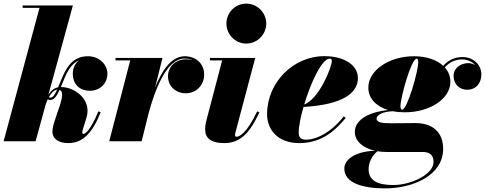

<svg xmlns="http://www.w3.org/2000/svg" viewBox="-20 -780 2678 1060"><path d="M536 -160.5 523 -165C480 -60.5 449.5 -40.5 441.5 -40.5C436.5 -40.5 434 -44 434 -48C434 -50 434.5 -55.5 435.5 -59L457.5 -131C488 -230 393 -299.5 317 -299.5H316C323.5 -317 330.5 -336 339 -355C359 -400.5 382.5 -432.5 416.5 -447.5C395 -430.5 382 -403.5 382 -374C382 -316 418 -279 476.5 -279C531.5 -279 573 -318.5 573 -373.5C573 -420.5 531 -469.5 466 -469.5C393.5 -469.5 355.5 -425.5 325.5 -357.5C316.5 -336.5 308.5 -316 301 -298C279 -293.5 261.5 -280 247 -256L382.5 -750H105V-736.5H198L0 0H176.5L231 -199C235 -211 239 -222 243.5 -231.5C247.5 -229 252 -228 258 -228C279.5 -228 294.5 -251.5 309 -284C338 -272.5 315.5 -210 295.5 -154.5L281 -110C275.5 -93.5 269.5 -71 269.5 -53.5C269.5 -8.5 311 10 356.5 10C437.5 10 489.5 -45.5 536 -160.5ZM258 -241C254.5 -241 252 -241.5 249.5 -243C263 -268 279.5 -283.5 295.5 -285.5C283.5 -259 272.5 -241 258 -241Z M699 -446.5 583 0H762L800.5 -155C833 -274.5 897 -456.5 998.5 -456.5C1015.5 -456.5 1031 -453.5 1044.5 -447.5C1033 -451 1020.5 -452.5 1007 -452.5C952 -452.5 907.5 -415 907.5 -358.5C907.5 -303.5 950.5 -265 1005.5 -265C1063.5 -265 1107 -309.5 1107 -368.5C1107 -430.5 1060 -469.5 999.5 -469.5C925.5 -469.5 872.5 -388.5 836 -296L877 -460H618V-446.5Z M1230 -650C1230 -592 1276.5 -539.5 1339.5 -539.5C1402.5 -539.5 1450 -592 1450 -650C1450 -708 1402.5 -760 1339.5 -760C1276.5 -760 1230 -708 1230 -650ZM1412.5 -160.5 1399.5 -165C1342 -41.5 1299.5 -25 1286 -25C1280.5 -25 1277.5 -28.5 1277.5 -34.5C1277.5 -40 1279 -45.5 1280.5 -51L1389 -460H1139V-446.5H1206.5L1122 -125C1119.5 -114 1112.5 -91 1112.5 -66C1112.5 -19.5 1141.5 10 1218.5 10C1308.5 10 1360.5 -49 1412.5 -160.5Z M1629 -48C1629 -81.5 1639.5 -133.5 1655.5 -189.5C1873 -202 1956 -266.5 1956 -349C1956 -416.5 1887 -470 1770 -470C1599.5 -470 1454.5 -325 1454.5 -150C1454.5 -65 1512 10 1633 10C1759.5 10 1835 -64 1889 -129.5L1877.5 -137.5C1812.5 -53 1729.5 -9 1670.5 -9C1644 -9 1629 -18 1629 -48ZM1800.5 -456.5C1809.5 -456.5 1812 -451.5 1812 -443C1812 -411.5 1743.5 -235 1659.5 -203C1695.5 -323.5 1757 -456.5 1800.5 -456.5Z M2215 -160C2351.5 -160 2466.5 -233 2466.5 -328.5C2466.5 -359.5 2455.5 -386 2435.5 -408C2463 -438 2494.5 -452 2532 -452C2560 -452 2586.5 -439.5 2603.5 -420.5C2591.5 -427.5 2578 -431.5 2565 -431.5C2522.5 -431.5 2484 -403.5 2484 -360.5C2484 -316 2516.5 -284.5 2558.5 -284.5C2609 -284.5 2637.5 -322 2637.5 -369.5C2637.5 -422.5 2593 -465 2534 -465C2491 -465 2456 -449 2427 -416.5C2391 -450 2333.5 -469.5 2265 -469.5C2128.5 -469.5 2013.5 -392 2013.5 -296.5C2013.5 -236.5 2056.5 -193 2122.5 -172.5C2032.5 -164 1939 -126 1939 -51.5C1939 2 1988 38.5 2051 52.5C1941 55 1881 101 1881 150.5C1881 230.5 1982.5 260 2106 260C2260.5 260 2426.5 188 2426.5 42C2426.5 -54 2364 -100.5 2274 -100.5C2245.5 -100.5 2178 -99.5 2143 -99.5C2088.5 -99.5 2059 -103 2059 -125.5C2059 -143.5 2089 -163.5 2148.5 -166C2169 -162 2191.5 -160 2215 -160ZM2200 -174.5C2193.5 -174.5 2191 -183.5 2191 -194C2191 -243 2251 -456 2280 -456C2287.5 -456 2289 -447 2289 -436.5C2289 -387.5 2229 -174.5 2200 -174.5ZM2015 153.5C2015 108 2043.5 70 2064 55C2079.5 57.5 2096 59 2112.5 59H2314C2356 59 2373.5 80 2373.5 114C2373.5 184 2247.5 241.5 2151.5 241.5C2063 241.5 2015 216.5 2015 153.5Z"/></svg>

Font: Bodoni* 16pt Fatface
Style: Italic
Weight: 900
Italic angle: -13°
Version: Version 2.3